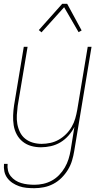

<svg xmlns="http://www.w3.org/2000/svg" viewBox="-23 -766 543 1009"><path d="M157 223Q136 223 116 221Q96 219 77.5 212.5Q59 206 43 195.5Q27 185 15.5 169.5Q4 154 0 135Q-4 116 -2 95H17Q15 113 19 130Q23 147 33.5 160Q44 173 58 182Q72 191 88.5 196Q105 201 123 203Q141 205 158 205Q181 205 204 200Q227 195 248.5 183.5Q270 172 287.5 154Q305 136 317.5 114.5Q330 93 337 70.5Q344 48 348 25L368 -99Q356 -75 337 -53.5Q318 -32 294.5 -18Q271 -4 244.5 2Q218 8 192 8Q165 8 140.5 1Q116 -6 96.5 -21.5Q77 -37 65 -59.5Q53 -82 49 -107.5Q45 -133 46 -159.5Q47 -186 51 -213L102 -520H122L70 -210Q67 -186 65.5 -162Q64 -138 68 -115Q72 -92 82 -71.5Q92 -51 109.5 -37Q127 -23 149.5 -16.5Q172 -10 196 -10Q218 -10 241.5 -15Q265 -20 286 -32Q307 -44 324.5 -61.5Q342 -79 354 -100Q366 -121 372.5 -143.5Q379 -166 383 -189L438 -520H458L367 28Q363 53 355.5 78Q348 103 334 126Q320 149 300.5 168.5Q281 188 257 200.5Q233 213 207.5 218Q182 223 157 223ZM195 -596 181 -608 304 -746H330L406 -606L390 -597L314 -728Z"/></svg>

Font: Iosevka Term Curly Thin
Style: Italic
Weight: 100
Italic angle: -9°
Designer: Belleve Invis
Foundry: Belleve Invis
Version: Version 32.3.0